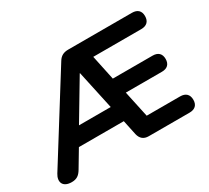

<svg xmlns="http://www.w3.org/2000/svg" viewBox="-144 -935 1280 1174"><g transform="rotate(-30 495.5 -348.5)"><path d="M59 8C95 8 114 -7 132 -37L203 -156H520L542 -52C550 -18 571 0 606 0H894C933 0 954 -20 954 -57C954 -94 933 -115 894 -115H658L618 -301H873C911 -301 932 -321 932 -358C932 -395 911 -415 873 -415H592L555 -590H894C933 -590 954 -611 954 -648C954 -685 933 -705 894 -705H445C412 -705 390 -694 373 -666L8 -82C-20 -37 -6 8 59 8ZM433 -544H435L494 -271H270Z"/></g></svg>

Font: SN Pro
Style: Bold
Weight: 700
Designer: Tobias Whetton
Foundry: Supernotes
Version: Version 1.003;Glyphs 3.3 (3324)